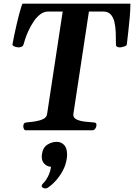

<svg xmlns="http://www.w3.org/2000/svg" viewBox="-20 -713 734 1051"><path d="M107.4 -21.5Q107.4 -30.8 111.3 -36.4Q115.2 -42 126 -43Q149.4 -44.9 174.1 -48.8Q198.7 -52.7 217 -61.8Q235.4 -70.8 237.8 -88.9L323.2 -649.9H244.6Q220.2 -649.9 200.2 -634.5Q180.2 -619.1 164.3 -595.5Q148.4 -571.8 136.7 -546.6Q125 -521.5 118.2 -500.5Q111.3 -479.5 108.9 -469.7Q106 -460.4 97.7 -457Q89.4 -453.6 81.5 -453.6Q78.1 -453.6 69.8 -455.3Q61.5 -457 54.4 -460.9Q47.4 -464.8 48.3 -470.2Q51.3 -489.3 57.4 -517.6Q63.5 -545.9 70.3 -576.2Q77.1 -606.4 84.2 -633.1Q91.3 -659.7 96.7 -676.3Q102.1 -692.9 104 -692.9H693.8Q693.8 -659.2 690.4 -620.4Q687 -581.5 682.6 -543Q678.2 -504.4 674.3 -470.2Q672.9 -461.9 657.7 -457.8Q642.6 -453.6 637.2 -453.6Q627.9 -453.6 621.1 -457Q614.3 -460.4 614.7 -469.7Q614.7 -503.9 613.5 -536.1Q612.3 -568.4 606 -594Q599.6 -619.6 585.2 -634.8Q570.8 -649.9 543.9 -649.9H466.8L381.3 -86.9Q380.4 -67.9 399.9 -58.8Q419.4 -49.8 445.8 -47.1Q472.2 -44.4 491.2 -43Q501 -42.5 504.9 -39.1Q508.8 -35.6 507.8 -24.4Q507.3 -17.1 501.2 -8.5Q495.1 0 486.8 0H121.1Q113.8 0 110.6 -7.6Q107.4 -15.1 107.4 -21.5ZM290 63.5Q314.9 63.5 331.1 80.6Q347.2 97.7 347.2 132.8Q347.2 145 345.2 156.7Q340.3 190.4 323.5 221.7Q306.6 252.9 284.2 277.3Q261.7 301.8 240.2 315.4Q235.4 318.4 228.5 318.4Q221.2 318.4 214.8 314.9Q208.5 311.5 208.5 304.7Q208.5 297.4 218.3 288.1Q230.5 276.9 242.7 253.2Q254.9 229.5 259.3 199.7Q240.2 199.7 224.4 185.1Q208.5 170.4 208.5 144.5Q208.5 141.6 208.7 138.7Q209 135.7 209.5 132.8Q213.9 95.7 238.3 79.6Q262.7 63.5 290 63.5Z"/></svg>

Font: Gelasio SemiBold
Style: Italic
Weight: 600
Italic angle: -8.5°
Designer: Eben Sorkin
Foundry: Eben Sorkin
Version: Version 1.008